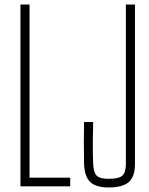

<svg xmlns="http://www.w3.org/2000/svg" viewBox="-20 -820 654 845"><path d="M70 0V-800H110V-38H289V0ZM458 5Q402 5 377 -19Q352 -43 350 -98Q349 -151 349 -191Q349 -231 350 -283H390Q389 -234 388.5 -190.5Q388 -147 390 -98Q392 -61 405.5 -47Q419 -33 458 -33Q503 -33 518.5 -47Q534 -61 534 -98V-800H574V-98Q574 -43 547 -19Q520 5 458 5Z"/></svg>

Font: Big Shoulders Text Thin
Style: Regular
Weight: 100
Designer: Patric King
Foundry: XO Type Co
Version: Version 1.000; ttfautohint (v1.8.2)